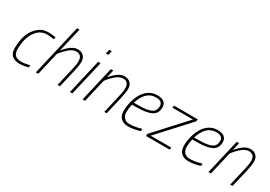

<svg xmlns="http://www.w3.org/2000/svg" viewBox="14 -1552 3348 2383"><g transform="rotate(30 1688.0 -360.5)"><path d="M363 -509Q411 -509 456 -501L472 -498L463 -467Q406 -477 363 -477Q288 -477 235 -426Q136 -329 136 -132Q136 -78 164.5 -50.5Q193 -23 257 -23Q294 -23 352 -37L372 -42V-10Q305 9 249 9Q99 9 99 -129Q99 -347 215 -452Q277 -509 363 -509Z M601 -385Q700 -509 787 -509Q841 -509 871.5 -478Q902 -447 902 -394Q902 -341 882 -257L822 0H788L848 -258Q867 -336 867 -384Q867 -476 781 -476Q756 -476 727 -461Q698 -446 675 -424Q629 -381 599 -343L588 -328L512 0H477L646 -730H681Z M965 0 1081 -500H1116L1000 0ZM1112 -638 1126 -698H1162L1148 -638Z M1272 -387Q1370 -509 1457 -509Q1511 -509 1541.5 -478Q1572 -447 1572 -395.5Q1572 -344 1553 -260L1492 0H1458L1518 -258Q1537 -336 1537 -384Q1537 -476 1451 -476Q1426 -476 1397 -461Q1368 -446 1344 -424Q1295 -379 1270 -345L1259 -330L1182 0H1147L1263 -500H1298Z M1798 -25Q1872 -25 1947 -47L1971 -54V-21Q1885 9 1799 9Q1735 9 1697 -27.5Q1659 -64 1659 -130Q1659 -196 1675.5 -261Q1692 -326 1723.5 -382.5Q1755 -439 1807.5 -474Q1860 -509 1926 -509Q2056 -509 2056 -406Q2056 -321 1987 -285.5Q1918 -250 1774 -250H1711Q1696 -190 1696 -137Q1696 -84 1725.5 -54.5Q1755 -25 1798 -25ZM1783 -282Q1906 -282 1963 -308.5Q2020 -335 2020 -406Q2020 -477 1925 -477Q1779 -477 1718 -282Z M2162 -468 2170 -500H2509L2504 -468L2104 -32H2401L2394 0H2055L2058 -32L2458 -468Z M2662 -25Q2736 -25 2811 -47L2835 -54V-21Q2749 9 2663 9Q2599 9 2561 -27.5Q2523 -64 2523 -130Q2523 -196 2539.5 -261Q2556 -326 2587.5 -382.5Q2619 -439 2671.5 -474Q2724 -509 2790 -509Q2920 -509 2920 -406Q2920 -321 2851 -285.5Q2782 -250 2638 -250H2575Q2560 -190 2560 -137Q2560 -84 2589.5 -54.5Q2619 -25 2662 -25ZM2647 -282Q2770 -282 2827 -308.5Q2884 -335 2884 -406Q2884 -477 2789 -477Q2643 -477 2582 -282Z M3076 -387Q3174 -509 3261 -509Q3315 -509 3345.5 -478Q3376 -447 3376 -395.5Q3376 -344 3357 -260L3296 0H3262L3322 -258Q3341 -336 3341 -384Q3341 -476 3255 -476Q3230 -476 3201 -461Q3172 -446 3148 -424Q3099 -379 3074 -345L3063 -330L2986 0H2951L3067 -500H3102Z"/></g></svg>

Font: TitilliumWebThinItalic
Style: Thin Italic
Weight: 200
Italic angle: -13°
Version: Version 1.001;PS 57.000;hotconv 1.0.70;makeotf.lib2.5.55311